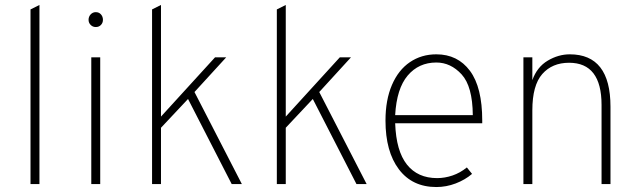

<svg xmlns="http://www.w3.org/2000/svg" viewBox="-20 -742 2579 774"><path d="M103 -704 139 -722V0H103Z M337 -662Q337 -675 345.5 -684Q354 -693 366 -693Q379 -693 387 -684Q395 -675 395 -662Q395 -650 387 -641.5Q379 -633 366 -633Q354 -633 345.5 -641.5Q337 -650 337 -662ZM348 -511H384V0H348Z M914 0 738 -343 629 -227V0H593V-704L629 -722V-272L847 -511H892L764 -371L955 0Z M1417 0 1241 -343 1132 -227V0H1096V-704L1132 -722V-272L1350 -511H1395L1267 -371L1458 0Z M1534 -256Q1534 -339 1560 -399.5Q1586 -460 1632.5 -491.5Q1679 -523 1739 -523Q1825 -523 1874.5 -456.5Q1924 -390 1924 -256V-245H1573Q1577 -133 1620.5 -78.5Q1664 -24 1742 -24Q1773 -24 1804 -34.5Q1835 -45 1862 -67L1883 -41Q1855 -17 1817 -2.5Q1779 12 1739 12Q1642 12 1588 -59.5Q1534 -131 1534 -256ZM1886 -278Q1885 -394 1841 -442Q1797 -490 1739 -490Q1668 -490 1623.5 -437.5Q1579 -385 1573 -278Z M2405 -319Q2405 -489 2274 -489Q2206 -489 2166 -443.5Q2126 -398 2126 -297V0H2090V-511H2126V-419Q2145 -472 2188 -497.5Q2231 -523 2277 -523Q2441 -523 2441 -312V0H2405Z"/></svg>

Font: Overpass Thin
Style: Regular
Weight: 100
Designer: Delve Withrington, Thomas Jockin
Foundry: Delve Fonts
Version: Version 3.000;DELV;Overpass